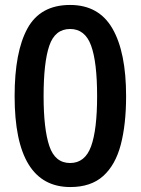

<svg xmlns="http://www.w3.org/2000/svg" viewBox="-20 -745 569 775"><path d="M489 -357Q489 -243 467.5 -161Q446 -79 396.5 -34.5Q347 10 264 10Q39 10 39 -357Q39 -536 91 -630.5Q143 -725 263 -725Q379 -725 434 -629.5Q489 -534 489 -357ZM156 -357Q156 -225 179 -156Q202 -87 263 -87Q323 -87 347.5 -154Q372 -221 372 -357Q372 -495 347.5 -561.5Q323 -628 263 -628Q202 -628 179 -560.5Q156 -493 156 -357Z"/></svg>

Font: Noto Sans Sinhala SemiCondensed SemiBold
Style: Regular
Weight: 600
Width: 4
Designer: Jelle Bosma - Monotype Design Team
Foundry: Monotype Imaging Inc.
Version: Version 2.006; ttfautohint (v1.8.4.7-5d5b)